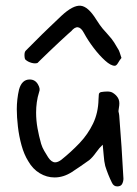

<svg xmlns="http://www.w3.org/2000/svg" viewBox="-20 -666 491 686"><path d="M399 0Q386 0 380 -13Q373 -27 367 -42Q361 -57 356 -73Q352 -89 350.5 -111Q349 -133 347 -149Q335 -138 323 -121Q311 -104 299 -94Q267 -71 237 -51.5Q207 -32 175 -32Q147 -32 122 -47Q97 -62 81 -90Q66 -114 57 -146.5Q48 -179 44 -213.5Q40 -248 40 -276Q40 -293 42 -311Q44 -329 48 -346Q58 -382 86 -382Q105 -382 115 -365.5Q125 -349 120 -338Q114 -319 111.5 -300.5Q109 -282 109 -264Q109 -236 114 -208Q119 -180 127 -152Q131 -139 138 -127Q145 -115 152 -104Q164 -86 177 -86Q187 -86 199 -95Q234 -123 264 -154.5Q294 -186 312.5 -224.5Q331 -263 332 -311Q333 -319 333 -327Q333 -335 341 -337Q352 -339 363.5 -339Q375 -339 382 -335Q394 -328 401 -317Q408 -306 406 -289Q404 -276 403.5 -271.5Q403 -267 404 -264.5Q405 -262 406 -253Q415 -142 421 -28Q421 -18 416.5 -9Q412 0 399 0ZM390 -431Q376 -431 355.5 -449.5Q335 -468 314.5 -495Q294 -522 280 -548Q260 -586 234 -554Q236 -556 223.5 -545Q211 -534 192.5 -516.5Q174 -499 155.5 -481.5Q137 -464 125 -452Q113 -440 114 -441Q105 -438 92.5 -441.5Q80 -445 72 -452Q68 -454 67.5 -467Q67 -480 72 -485Q91 -504 104 -517Q117 -530 129.5 -542.5Q142 -555 158.5 -570.5Q175 -586 200 -610Q241 -648 268 -645.5Q295 -643 324 -596Q338 -574 347 -563.5Q356 -553 363 -545.5Q370 -538 378.5 -527.5Q387 -517 400 -494Q405 -487 407.5 -479Q410 -471 414 -459Q408 -452 402 -441.5Q396 -431 390 -431Z"/></svg>

Font: Mynerve
Style: Regular
Weight: 400
Designer: Carolina Short
Foundry: Carolina Short
Version: Version 1.000; ttfautohint (v1.8.4.7-5d5b)